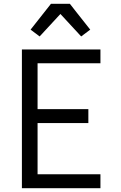

<svg xmlns="http://www.w3.org/2000/svg" viewBox="-20 -997 640 1017"><path d="M96 0V-735H512V-662H179V-419H448V-345H179V-74H512V0ZM190 -804 142 -840 250 -977H350L386 -931L458 -840L410 -804L300 -923Z"/></svg>

Font: Iosevka Fixed Extended
Style: Regular
Weight: 400
Width: 7
Monospace: yes
Designer: Belleve Invis
Foundry: Belleve Invis
Version: Version 24.1.1; ttfautohint (v1.8.4)